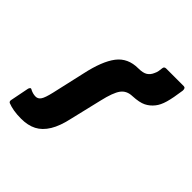

<svg xmlns="http://www.w3.org/2000/svg" viewBox="-187 -696 823 823"><g transform="rotate(45 225.0 -284.0)"><path d="M66 12Q40 12 20 8.5Q0 5 -15 -1Q-22 -4 -21 -13L-4 -99Q-3 -104 0.5 -108Q4 -112 11 -107Q27 -99 43 -99Q57 -99 66 -112Q75 -125 84 -164L118 -314Q138 -407 172 -451.5Q206 -496 269 -496Q297 -496 311 -505Q325 -514 332 -531Q337 -541 338.5 -550Q340 -559 341 -569Q342 -580 354 -580H460Q472 -580 471 -563Q464 -512 455.5 -482.5Q447 -453 433 -436Q418 -417 397 -406.5Q376 -396 335 -394Q301 -393 283.5 -369Q266 -345 252 -284L218 -141Q206 -85 185.5 -51.5Q165 -18 136 -3Q107 12 66 12Z"/></g></svg>

Font: Sofia Sans Condensed Black
Style: Italic
Weight: 900
Italic angle: -9°
Version: Version 4.100